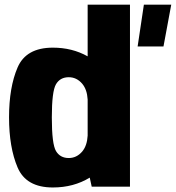

<svg xmlns="http://www.w3.org/2000/svg" viewBox="-20 -805 758 828"><path d="M375.5 0 367 -39Q297.5 3.5 208 3.5Q92.5 3.5 55.8 -83Q19 -169.5 19 -299Q19 -428.5 55.8 -514Q92.5 -599.5 208 -599.5Q291.5 -599.5 358 -562V-785H540.5V0ZM358 -220V-376Q355.5 -419 334.5 -444Q310.5 -472 276.5 -472Q239.5 -472 221.5 -441.8Q203.5 -411.5 203.5 -298.5Q203.5 -183.5 221.5 -153.5Q239.5 -123.5 276.5 -123.5Q310.5 -123.5 334.5 -151.5Q355.5 -176.5 358 -220ZM573.5 -604.5 600.5 -785H718.5L685 -604.5Z"/></svg>

Font: Anybody ExtraBold
Style: Regular
Weight: 800
Designer: Tyler Finck
Foundry: Etcetera Type Company
Version: Version 1.010; ttfautohint (v1.8.3) -l 8 -r 50 -G 200 -x 14 